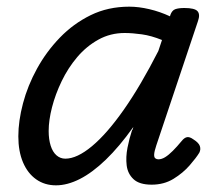

<svg xmlns="http://www.w3.org/2000/svg" viewBox="-20 -539 662 576"><path d="M148 17Q114 17 88.5 -1Q63 -19 49 -52Q35 -85 35 -130Q35 -176 49 -229Q63 -282 91 -333Q119 -384 159.5 -426Q200 -468 252 -493.5Q304 -519 368 -519Q396 -519 428 -511.5Q460 -504 490 -490L491 -494Q496 -508 506 -511.5Q516 -515 533 -515Q564 -515 572.5 -505.5Q581 -496 574 -476L449 -103Q443 -85 442.5 -76Q442 -67 446 -64Q450 -61 455 -61Q465 -61 475.5 -67.5Q486 -74 498.5 -86.5Q511 -99 525 -116Q533 -126 541 -127.5Q549 -129 560 -121Q576 -111 579.5 -101Q583 -91 578 -81Q569 -66 549 -43Q529 -20 500.5 -2.5Q472 15 435 15Q398 15 380.5 -1.5Q363 -18 360 -43Q357 -68 362.5 -96Q368 -124 376 -148Q378 -150 378.5 -152.5Q379 -155 380 -158Q338 -99 297.5 -60Q257 -21 219.5 -2Q182 17 148 17ZM126 -146Q126 -121 132 -102Q138 -83 149.5 -73Q161 -63 176 -63Q211 -63 256 -100.5Q301 -138 351.5 -210Q402 -282 455 -386L466 -419Q434 -432 405.5 -436Q377 -440 354 -440Q311 -440 275 -420Q239 -400 211.5 -367.5Q184 -335 165 -295.5Q146 -256 136 -217Q126 -178 126 -146Z"/></svg>

Font: Playwrite NZ
Style: Regular
Weight: 400
Designer: Veronika Burian, José Scaglione
Foundry: TypeTogether
Version: Version 1.002